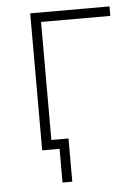

<svg xmlns="http://www.w3.org/2000/svg" viewBox="-49 -559 519 726"><g transform="rotate(-5 210.5 -196.0)"><path d="M159 128H196V-36H131V-484H394V-520H93V0H159Z"/></g></svg>

Font: Fixel Display ExtraLight
Style: Regular
Weight: 200
Designer: AlfaBravo + MacPaw
Foundry: Kyrylo Tkachov, Marchela Mozhyna, Serhii Makarenko, Maria Weinstein, Zakhar Kryvoshyya
Version: Version 1.211